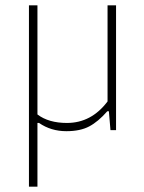

<svg xmlns="http://www.w3.org/2000/svg" viewBox="-20 -490 542 723"><path d="M89 -470H121V-59Q163 -27 232 -27Q324 -27 385 -108V-470H417V0H396L390 -71H384Q350 -32 316 -14Q282 4 230 4Q172 4 127 -27H121V213H89Z"/></svg>

Font: Athiti ExtraLight
Style: Regular
Weight: 250
Version: Version 1.032